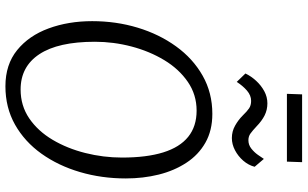

<svg xmlns="http://www.w3.org/2000/svg" viewBox="-233 -893 1134 708"><g transform="rotate(90 334.0 -539.0)"><path d="M298 8Q218 8 164.8 -35.2Q111.5 -78.5 84.8 -151.2Q58 -224 58 -312Q58 -400 82 -479.5Q106 -559 151 -621.2Q196 -683.5 259 -719.2Q322 -755 400 -755Q461 -755 506 -729.5Q551 -704 580.2 -659.2Q609.5 -614.5 623.8 -557.2Q638 -500 638 -436Q638 -347 614.5 -267Q591 -187 546.8 -125Q502.5 -63 439.8 -27.5Q377 8 298 8ZM310 -48Q370 -48 416.8 -80Q463.5 -112 495.5 -166Q527.5 -220 544.2 -286.5Q561 -353 561 -422Q561 -512.5 542 -573.8Q523 -635 484.5 -666Q446 -697 388 -697Q329 -697 281.8 -664.5Q234.5 -632 201.8 -577.8Q169 -523.5 151.5 -457Q134 -390.5 134 -322Q134 -186.5 179.8 -117.2Q225.5 -48 310 -48ZM489 -827Q464.5 -827 443.5 -838.8Q422.5 -850.5 406 -867Q390.5 -883 379.5 -890.5Q368.5 -898 352 -898Q332 -898 314.2 -882.8Q296.5 -867.5 282 -845L251 -877Q261 -898 278 -916.5Q295 -935 316.2 -946.5Q337.5 -958 361 -958Q385 -958 405.5 -947.8Q426 -937.5 446 -918Q462 -903 472.5 -895.5Q483 -888 497 -888Q514.5 -888 528 -898.8Q541.5 -909.5 551 -923Q560.5 -936.5 566 -945L595 -911Q589 -888 572.5 -869Q556 -850 534 -838.5Q512 -827 489 -827ZM326 -1030 328 -1086H578L576 -1030Z"/></g></svg>

Font: Koeln Type Sans Light
Style: Italic
Weight: 300
Italic angle: -7.5°
Designer: Eben Sorkin
Foundry: Eben Sorkin
Version: Version 2.001